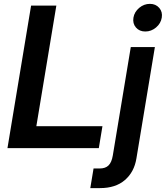

<svg xmlns="http://www.w3.org/2000/svg" viewBox="-20 -756 847 980"><path d="M18.1 0 138.7 -727.5H267.6L165.5 -111.8H502.9L484.4 0ZM647.5 -515.6H770.5L676.3 52.7Q665 122.1 617.4 163.1Q569.8 204.1 490.7 204.1H440.9L457.5 104H488.3Q518.1 104 533.9 88.4Q549.8 72.8 555.7 38.1ZM721.7 -595.2Q691.4 -595.2 673.8 -615.7Q656.2 -636.2 661.1 -666Q666 -695.3 690.4 -715.8Q714.8 -736.3 745.1 -736.3Q774.9 -736.3 792.7 -715.8Q810.5 -695.3 805.7 -666Q800.8 -636.2 776.4 -615.7Q752 -595.2 721.7 -595.2Z"/></svg>

Font: Inter Display SemiBold
Style: Italic
Weight: 600
Italic angle: -9.39999°
Designer: Rasmus Andersson
Foundry: rsms
Version: Version 4.000;git-a52131595